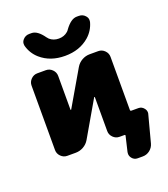

<svg xmlns="http://www.w3.org/2000/svg" viewBox="-163 -899 1006 1151"><g transform="rotate(-20 340.0 -323.5)"><path d="M385.7 -731.4Q424.8 -785.2 461.9 -785.2H475.6Q500 -785.2 515.6 -767.6Q527.3 -754.9 527.3 -740.2Q527.3 -734.4 526.4 -728.5Q512.7 -676.8 472.7 -641.6Q411.1 -587.9 317.4 -587.9Q223.6 -587.9 162.1 -641.6Q122.1 -676.8 108.4 -728.5Q107.4 -734.4 107.4 -740.2Q107.4 -754.9 119.1 -767.6Q134.8 -785.2 159.2 -785.2H173.8Q210.9 -785.2 249 -731.4Q253.9 -724.6 259.8 -718.8Q283.2 -698.2 317.4 -698.2Q351.6 -698.2 375 -718.8Q381.8 -724.6 385.7 -731.4ZM399.4 -294.9Q399.4 -295.9 397.9 -296.4Q396.5 -296.9 395.5 -295.9L264.6 -70.3Q251 -46.9 227.5 -33.7Q204.1 -20.5 177.7 -20.5H124Q100.6 -20.5 83.5 -37.6Q66.4 -54.7 66.4 -78.1V-489.3Q66.4 -512.7 83.5 -529.8Q100.6 -546.9 124 -546.9H178.7Q202.1 -546.9 219.2 -529.8Q236.3 -512.7 236.3 -489.3V-273.4Q236.3 -272.5 237.8 -272Q239.3 -271.5 240.2 -272.5L371.1 -497.1Q384.8 -520.5 408.2 -533.7Q431.6 -546.9 458 -546.9H512.7Q536.1 -546.9 553.2 -529.8Q570.3 -512.7 570.3 -489.3V-150.4Q570.3 -143.6 578.1 -143.6H622.1Q643.6 -143.6 657.2 -126Q667 -114.3 667 -99.6Q667 -93.8 665 -87.9L620.1 82Q613.3 106.4 593.3 122.1Q573.2 137.7 547.9 137.7H515.6Q493.2 137.7 479.5 120.1Q469.7 107.4 469.7 92.8Q469.7 86.9 470.7 82L493.2 -13.7Q495.1 -20.5 488.3 -20.5H457Q433.6 -20.5 416.5 -37.6Q399.4 -54.7 399.4 -78.1Z"/></g></svg>

Font: Gen Jyuu Gothic Heavy
Style: Bold
Weight: 900
Designer: [Source Han Sans]
Ryoko NISHIZUKA  (kana & ideographs); Paul D. Hunt (Latin, Greek & Cyrillic); Wenlong ZHANG  (bopomofo
Version: Version 1.002.20150607